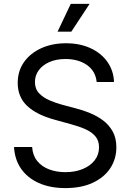

<svg xmlns="http://www.w3.org/2000/svg" viewBox="-20 -962 676 995"><path d="M318.8 12.7Q239.3 12.7 180.4 -13.9Q121.6 -40.5 88.9 -88.1Q56.2 -135.7 52.7 -200.2H146.5Q149.4 -156.7 172.9 -127.7Q196.3 -98.6 234.6 -84.2Q272.9 -69.8 318.8 -69.8Q369.1 -69.8 408.4 -85.9Q447.8 -102.1 470.5 -131.1Q493.2 -160.2 493.2 -198.7Q493.2 -232.9 474.6 -255.1Q456.1 -277.3 423.6 -292Q391.1 -306.6 349.1 -317.9L262.7 -341.8Q169.4 -367.2 120.6 -413.3Q71.8 -459.5 71.8 -532.2Q71.8 -594.2 104.5 -640.4Q137.2 -686.5 193.8 -712.2Q250.5 -737.8 321.8 -737.8Q394.5 -737.8 450 -711.9Q505.4 -686 537.1 -640.6Q568.8 -595.2 570.8 -537.1H481Q475.1 -593.8 430.7 -625Q386.2 -656.2 318.8 -656.2Q272 -656.2 236.3 -640.6Q200.7 -625 180.9 -598.1Q161.1 -571.3 161.1 -536.6Q161.1 -501 182.9 -478.3Q204.6 -455.6 237.1 -441.9Q269.5 -428.2 301.8 -419.4L376.5 -399.4Q411.1 -390.6 447.3 -375.7Q483.4 -360.8 514.2 -337.9Q544.9 -314.9 564 -280.8Q583 -246.6 583 -198.7Q583 -138.2 551.5 -90.3Q520 -42.5 460.9 -14.9Q401.9 12.7 318.8 12.7ZM278.3 -797.9 346.7 -941.9H444.3L349.6 -797.9Z"/></svg>

Font: Inter 18pt
Style: Regular
Weight: 400
Designer: Rasmus Andersson
Foundry: rsms
Version: Version 4.001;git-66647c0bb